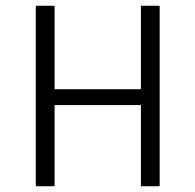

<svg xmlns="http://www.w3.org/2000/svg" viewBox="-20 -645 677 665"><path d="M169 0H104V-625H169ZM468 -625H533V0H468ZM484 -281H153V-336H484Z"/></svg>

Font: Changa ExtraLight
Style: Regular
Weight: 250
Designer: Eduardo Rodriguez Tunni
Foundry: Eduardo Rodriguez Tunni
Version: Version 3.002; ttfautohint (v1.8.2)